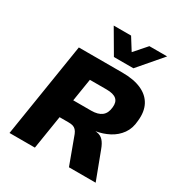

<svg xmlns="http://www.w3.org/2000/svg" viewBox="-212 -1093 1176 1245"><g transform="rotate(30 375.5 -470.5)"><path d="M40 0 152 -705H479Q564 -705 621 -679.5Q678 -654 704 -605Q730 -556 722 -485Q718 -426 689 -385.5Q660 -345 614.5 -321Q569 -297 514 -288L513 -289L529 -287Q557 -283 575.5 -263Q594 -243 608 -204L685 0H485L409 -206Q402 -223 392.5 -233Q383 -243 370 -247Q357 -251 337 -251H270L230 0ZM292 -390H426Q477 -390 504.5 -411.5Q532 -433 536 -478Q541 -519 518.5 -539Q496 -559 444 -559H319ZM380 -765 277 -941H407L464 -850L544 -941H677L526 -765Z"/></g></svg>

Font: Nunito Sans 8pt Black
Style: Italic
Weight: 900
Italic angle: -9°
Version: Version 3.101;gftools[0.9.27]